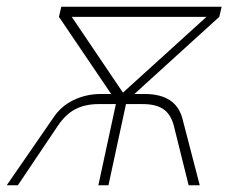

<svg xmlns="http://www.w3.org/2000/svg" viewBox="-63 -550 683 570"><path d="M-43 0 95 -200Q118 -235 155.5 -253Q193 -271 237 -271H267L112 -500L119 -530H595L588 -500L336 -271H366Q458 -271 478 -200L530 0H497L453 -177Q444 -211 422 -226Q400 -241 360 -241H311L259 0H229L281 -241H230Q190 -241 161 -226Q132 -211 109 -177L-10 0ZM150 -500 302 -275 550 -500Z"/></svg>

Font: Geist Mono Thin
Style: Italic
Weight: 100
Italic angle: -12°
Monospace: yes
Designer: Basement.studio, Andrés Briganti, Mateo Zaragoza
Foundry: Basement.studio, Vercel, Andrés Briganti, Guido Ferreyra, Mateo Zaragoza
Version: Version 1.500; ttfautohint (v1.8.4.7-5d5b)